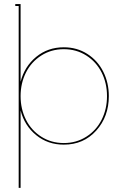

<svg xmlns="http://www.w3.org/2000/svg" viewBox="-20 -699 575 933"><path d="M290 -469.2Q354 -469.2 404.3 -437Q454.6 -404.8 481.7 -350.8Q508.8 -296.9 508.8 -231.9Q508.8 -132.3 447.5 -64.2Q386.2 3.9 290 3.9Q212.4 3.9 155.8 -42.2Q99.1 -88.4 80.1 -162.1V213.9H70.8V-231.9V-669.9H54.2V-679.2H80.1V-301.8Q99.1 -376 155.8 -422.6Q212.4 -469.2 290 -469.2ZM106.2 -346.7Q80.1 -294.9 80.1 -231.9Q80.1 -168.9 106.2 -117.2Q132.3 -65.4 180.7 -34.7Q229 -3.9 290 -3.9Q351.1 -3.9 399.4 -34.7Q447.8 -65.4 473.9 -117.2Q500 -168.9 500 -231.9Q500 -294.9 473.9 -346.7Q447.8 -398.4 399.4 -429.2Q351.1 -460 290 -460Q229 -460 180.7 -429.2Q132.3 -398.4 106.2 -346.7Z"/></svg>

Font: Rawengulk
Style: Ultralight
Weight: 200
Version: Version 0.92